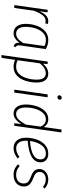

<svg xmlns="http://www.w3.org/2000/svg" viewBox="989 -1772 986 3005"><g transform="rotate(90 1482.5 -270.0)"><path d="M357 -525 344 -484Q324 -490 307 -490Q256 -490 219.5 -444Q183 -398 148 -306L105 0H60L134 -522H173L157 -393Q185 -461 223 -496.5Q261 -532 313 -532Q334 -532 357 -525Z M749 -493 694 -112Q690 -80 690 -71Q690 -53 696.5 -41.5Q703 -30 718 -22L704 11Q677 1 663 -16.5Q649 -34 649 -68L650 -83Q621 -40 583.5 -14.5Q546 11 500 11Q431 11 392.5 -40Q354 -91 354 -180Q354 -262 380.5 -343Q407 -424 464 -478Q521 -532 606 -532Q647 -532 681 -522Q715 -512 749 -493ZM401 -180Q401 -107 428 -68Q455 -29 506 -29Q549 -29 585 -57Q621 -85 654 -140L701 -472Q657 -495 606 -495Q537 -495 490.5 -446.5Q444 -398 422.5 -325.5Q401 -253 401 -180Z M944 -522H983L977 -449Q1047 -532 1133 -532Q1200 -532 1236 -485.5Q1272 -439 1272 -351Q1272 -266 1247.5 -183.5Q1223 -101 1167.5 -45Q1112 11 1025 11Q972 11 917 -12L887 197L842 203ZM1227 -352Q1227 -423 1201.5 -458Q1176 -493 1127 -493Q1047 -493 972 -401L923 -51Q972 -29 1026 -29Q1097 -29 1142 -80Q1187 -131 1207 -205Q1227 -279 1227 -352Z M1503 -522 1429 0H1384L1458 -522ZM1472 -705Q1472 -721 1483 -732Q1494 -743 1510 -743Q1523 -743 1532 -734.5Q1541 -726 1541 -713Q1541 -697 1530.5 -686Q1520 -675 1503 -675Q1489 -675 1480.5 -683.5Q1472 -692 1472 -705Z M2053 -735 1949 0H1910L1921 -111Q1851 11 1757 11Q1691 11 1653.5 -40Q1616 -91 1616 -181Q1616 -261 1640.5 -342Q1665 -423 1717 -477.5Q1769 -532 1846 -532Q1928 -532 1969 -461L2008 -741ZM1663 -181Q1663 -107 1689 -68Q1715 -29 1762 -29Q1812 -29 1850.5 -67.5Q1889 -106 1930 -180L1962 -412Q1926 -494 1850 -494Q1788 -494 1745.5 -445.5Q1703 -397 1683 -324.5Q1663 -252 1663 -181Z M2184 -210Q2183 -202 2183 -187Q2183 -107 2214.5 -68.5Q2246 -30 2302 -30Q2340 -30 2371 -42.5Q2402 -55 2437 -82L2459 -51Q2419 -20 2381 -4.5Q2343 11 2299 11Q2222 11 2179 -40.5Q2136 -92 2136 -186Q2136 -270 2163.5 -349.5Q2191 -429 2247.5 -480.5Q2304 -532 2385 -532Q2449 -532 2485 -499Q2521 -466 2521 -412Q2521 -235 2184 -210ZM2187 -245Q2332 -257 2403.5 -297Q2475 -337 2475 -411Q2475 -449 2452 -471.5Q2429 -494 2383 -494Q2299 -494 2249 -421Q2199 -348 2187 -245Z M2931 -475 2906 -448Q2879 -471 2851.5 -482Q2824 -493 2789 -493Q2736 -493 2704 -466.5Q2672 -440 2672 -394Q2672 -360 2694 -338Q2716 -316 2773 -295Q2841 -269 2870 -236Q2899 -203 2899 -151Q2899 -78 2849.5 -33.5Q2800 11 2716 11Q2662 11 2622.5 -7.5Q2583 -26 2552 -58L2580 -85Q2609 -57 2641 -43Q2673 -29 2716 -29Q2778 -29 2815 -60Q2852 -91 2852 -148Q2852 -188 2829.5 -212.5Q2807 -237 2746 -260Q2680 -284 2653 -315Q2626 -346 2626 -393Q2626 -432 2646.5 -463.5Q2667 -495 2704.5 -513.5Q2742 -532 2789 -532Q2873 -532 2931 -475Z"/></g></svg>

Font: Fira Sans Condensed ExtraLight
Style: Italic
Weight: 275
Width: 3
Italic angle: -8°
Designer: Carrois Corporate & Edenspiekermann AG
Foundry: Carrois Corporate GbR & Edenspiekermann AG
Version: Version 4.203